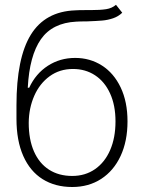

<svg xmlns="http://www.w3.org/2000/svg" viewBox="-20 -749 585 780"><path d="M333 -662.1Q304.7 -662.1 290 -661.1Q192.9 -656.2 146.2 -589.6Q99.6 -522.9 92.8 -392.6H98.6Q125 -449.7 174.3 -481.7Q223.6 -513.7 285.2 -513.7Q345.7 -513.7 394 -482.9Q442.4 -452.1 470.2 -393.8Q498 -335.4 498 -255.9Q498 -175.8 470 -115.5Q441.9 -55.2 391.1 -22.2Q340.3 10.7 273.4 10.7Q204.1 10.7 153.1 -21.2Q102.1 -53.2 74.5 -115.5Q46.9 -177.7 46.9 -266.6V-321.3Q46.9 -513.2 105.2 -607.9Q163.6 -702.6 286.1 -707Q299.8 -708 325.2 -708H347.7Q387.7 -708 411.1 -711.7Q434.6 -715.3 451.2 -729.5L476.6 -697.3Q460.9 -682.1 439.5 -674.8Q418 -667.5 395.3 -665.5Q372.6 -663.6 333 -662.1ZM449.2 -255.9Q449.2 -321.3 427.2 -369.4Q405.3 -417.5 366.2 -443.1Q327.1 -468.8 276.4 -468.8Q222.2 -468.8 181.6 -439.2Q141.1 -409.7 119.1 -359.6Q97.2 -309.6 96.7 -250Q96.7 -182.6 117.9 -134Q139.2 -85.4 179 -59.8Q218.8 -34.2 273.4 -34.2Q326.2 -34.2 366 -61.8Q405.8 -89.4 427.5 -139.4Q449.2 -189.5 449.2 -255.9Z"/></svg>

Font: Pretendard Std ExtraLight
Style: Regular
Weight: 200
Designer: Base glyphs from Inter by Rasmus Andersson; Hangeul glyphs from Noto Sans CJK(Source Han Sans) by Jang Soo-young and Kan
Foundry: Kil Hyung-jin
Version: Version 1.309